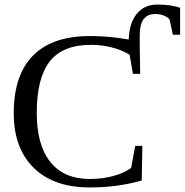

<svg xmlns="http://www.w3.org/2000/svg" viewBox="-20 -822 819 852"><path d="M600.1 -610.8 602.1 -494.1H569.8L555.2 -579.1Q521 -600.1 475.8 -611.6Q430.7 -623 383.8 -623Q258.3 -623 200.7 -549.3Q143.1 -475.6 143.1 -320.8Q143.1 -178.2 203.4 -103Q263.7 -27.8 378.9 -27.8Q434.6 -27.8 483.9 -41.3Q533.2 -54.7 562 -77.1L580.1 -174.8H611.8L608.9 -21Q501.5 9.8 377.9 9.8Q218.8 9.8 129.9 -76.9Q41 -163.6 41 -319.8Q41 -488.8 126.5 -575.4Q211.9 -662.1 379.9 -662.1Q466.3 -662.1 551.3 -646.5Q553.7 -720.7 587.4 -761.2Q621.1 -801.8 678.2 -801.8Q740.7 -801.8 779.3 -787.1V-668H747.1L732.4 -735.8Q723.1 -747.1 706.1 -753.4Q689 -759.8 668.5 -759.8Q600.1 -759.8 600.1 -667Z"/></svg>

Font: Tinos
Style: Regular
Weight: 400
Designer: Steve Matteson
Foundry: Monotype Imaging Inc.
Version: Version 1.23